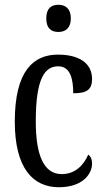

<svg xmlns="http://www.w3.org/2000/svg" viewBox="-20 -775 437 805"><path d="M225 -641C253 -641 277 -656 277 -698C277 -740 253 -755 225 -755C195 -755 174 -740 174 -698C174 -656 195 -641 225 -641ZM227 10C328 10 366 -47 366 -89C366 -108 360 -119 350 -127C332 -84 296 -45 239 -45C164 -45 130 -123 130 -266C130 -445 167 -497 224 -497C274 -497 287 -446 287 -384C343 -384 366 -398 366 -444C366 -509 313 -546 223 -546C121 -546 42 -479 42 -265C42 -70 118 10 227 10Z"/></svg>

Font: Noto Serif Ethiopic XCn
Style: Regular
Weight: 400
Width: 2
Designer: Monotype Design Team
Foundry: Monotype Imaging Inc.
Version: Version 2.102